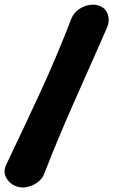

<svg xmlns="http://www.w3.org/2000/svg" viewBox="-70 -721 495 839"><path d="M6.4 94.8Q-24 86.2 -41 58.7Q-58 31.2 -43 -1Q-2.4 -86.4 34.9 -165.3Q72.2 -244.2 107.7 -321.3Q143.2 -398.4 176.5 -477.5Q209.8 -556.6 242.8 -641.6Q251.8 -663 270.4 -677.2Q289 -691.4 311.5 -697.3Q334 -703.2 354.8 -698.4Q386.8 -691.4 399.1 -663.1Q411.4 -634.8 398 -601.2Q361 -516.2 325.7 -437Q290.4 -357.8 256.4 -281Q222.4 -204.2 189.3 -125.5Q156.2 -46.8 123.2 38.6Q114.6 60.6 94.5 75.5Q74.4 90.4 50.8 95.8Q27.2 101.2 6.4 94.8Z"/></svg>

Font: Winky Sans
Style: Italic
Weight: 400
Italic angle: -8.97852°
Designer: Simon Atzbach
Foundry: typofactur
Version: Version 1.205